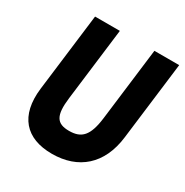

<svg xmlns="http://www.w3.org/2000/svg" viewBox="-169 -848 967 1006"><g transform="rotate(30 314.0 -345.0)"><path d="M478 -713 424 -275C410 -162 375 -126 300 -126C225 -126 201 -162 215 -275L269 -713H119L61 -243C40 -69 124 23 282 23C441 23 549 -69 570 -243L628 -713Z"/></g></svg>

Font: Bluebird
Style: SfBdNrwObl
Weight: 700
Designer: Jasper
Foundry: Cannot Into Space Fonts
Version: Version 0.98